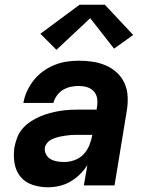

<svg xmlns="http://www.w3.org/2000/svg" viewBox="-20 -785 640 813"><path d="M183 8Q149 8 117.5 -2.5Q86 -13 66.5 -37Q47 -61 41.5 -94Q36 -127 41 -161Q45 -182 53 -203Q61 -224 76 -241Q91 -258 110 -270.5Q129 -283 150 -292Q171 -301 192 -306.5Q213 -312 234.5 -315.5Q256 -319 277 -320Q298 -321 319 -321H389L391 -334Q394 -352 391 -369.5Q388 -387 376.5 -399Q365 -411 348.5 -416Q332 -421 314 -421Q297 -421 280 -417.5Q263 -414 247.5 -405Q232 -396 221 -380.5Q210 -365 206 -349H79Q83 -374 94.5 -399Q106 -424 123 -445.5Q140 -467 163 -483.5Q186 -500 211 -510Q236 -520 262 -524Q288 -528 314 -528Q344 -528 373.5 -523.5Q403 -519 429 -507.5Q455 -496 475.5 -477Q496 -458 507.5 -432Q519 -406 520.5 -376.5Q522 -347 517 -317L465 0H335L350 -86Q336 -64 317.5 -46Q299 -28 277 -15.5Q255 -3 231 2.5Q207 8 183 8ZM252 -99Q274 -99 296 -107Q318 -115 334 -132Q350 -149 358.5 -170.5Q367 -192 371 -214H319Q309 -214 298.5 -214Q288 -214 277.5 -213Q267 -212 257 -210.5Q247 -209 236.5 -207Q226 -205 215.5 -201.5Q205 -198 195.5 -193Q186 -188 179 -179Q172 -170 170 -160Q168 -145 175 -131.5Q182 -118 194.5 -111Q207 -104 222 -101.5Q237 -99 252 -99ZM219 -574 151 -642 317 -765H424L544 -637L463 -579L362 -708Z"/></svg>

Font: Iosevka SS04 XBd Ex
Style: Italic
Weight: 800
Width: 7
Italic angle: -9°
Monospace: yes
Designer: Belleve Invis
Foundry: Belleve Invis
Version: Version 19.0.0; ttfautohint (v1.8.4)